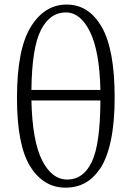

<svg xmlns="http://www.w3.org/2000/svg" viewBox="-20 -823 587 856"><path d="M427.7 -375H120.1Q124 -195.3 167.5 -108.9Q210.9 -22.5 280.3 -22.5Q351.6 -22.5 389.2 -101.1Q426.8 -179.7 427.7 -375ZM120.1 -421.9H427.7Q423.8 -594.7 381.3 -681.2Q338.9 -767.6 273.4 -767.6Q202.1 -767.6 162.1 -688.5Q122.1 -609.4 120.1 -421.9ZM491.2 -387.7Q491.2 -276.4 474.1 -196.3Q457 -116.2 426.3 -71.3Q395.5 -26.4 357.4 -6.3Q319.3 13.7 272.5 13.7Q173.8 13.7 114.7 -81.1Q55.7 -175.8 55.7 -386.7Q55.7 -603.5 117.2 -703.1Q178.7 -802.7 277.3 -802.7Q376 -802.7 433.6 -702.6Q491.2 -602.5 491.2 -387.7Z"/></svg>

Font: Bpmf Zihi Serif Light
Style: Light
Weight: 300
Foundry: But Ko
Version: Version 1.320